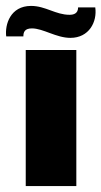

<svg xmlns="http://www.w3.org/2000/svg" viewBox="-43 -629 343 649"><path d="M279 -604H221C221 -582 204 -579 192 -579C145 -579 111 -609 62 -609C-8 -609 -27 -546 -22 -506H36C36 -520 40 -533 65 -533C103 -533 147 -501 195 -501C258 -501 286 -555 279 -604ZM44 0H215V-460H44Z"/></svg>

Font: FilmFarsi_V5 Display
Style: Regular
Weight: 400
Designer: Borna Izadpanah
Foundry: Borna Izadpanah
Version: Version 1.000;PS 001.000;hotconv 1.0.88;makeotf.lib2.5.64775